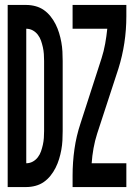

<svg xmlns="http://www.w3.org/2000/svg" viewBox="-20 -755 540 775"><path d="M11 0V-735H86Q105 -735 123.5 -730Q142 -725 157 -714.5Q172 -704 184 -689Q196 -674 204.5 -657Q213 -640 218.5 -622Q224 -604 227.5 -585Q231 -566 232 -547Q233 -528 233 -509V-226Q233 -207 232 -188Q231 -169 227.5 -150Q224 -131 218.5 -113Q213 -95 204.5 -78Q196 -61 184 -46Q172 -31 157 -20.5Q142 -10 123.5 -5Q105 0 86 0ZM86 -96Q100 -96 112 -102.5Q124 -109 132.5 -120Q141 -131 145.5 -144Q150 -157 153 -170.5Q156 -184 157 -198Q158 -212 158 -226V-509Q158 -523 157 -537Q156 -551 153 -564.5Q150 -578 145.5 -591Q141 -604 132.5 -615Q124 -626 112 -632.5Q100 -639 86 -639ZM273 0V-46Q273 -100 280.5 -153Q288 -206 305 -257L390 -520Q399 -548 404.5 -578.5Q410 -609 413 -639H273V-735H490V-689Q490 -635 482 -582Q474 -529 458 -478L372 -215Q363 -187 357.5 -156.5Q352 -126 350 -96H490V0Z"/></svg>

Font: Iosevka Term Curly
Style: Bold
Weight: 700
Designer: Belleve Invis
Foundry: Belleve Invis
Version: Version 32.3.0